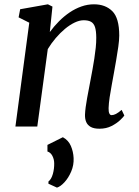

<svg xmlns="http://www.w3.org/2000/svg" viewBox="-20 -588 647 892"><path d="M211.4 -439.1Q230.7 -465.6 254 -489Q277.2 -512.4 303.6 -530.3Q330 -548.1 358.4 -558Q386.8 -568 416.5 -568Q469.7 -568 501.8 -536.1Q534 -504.2 534 -422.7Q534 -401.7 529.6 -370.7Q525.1 -339.7 519.5 -306.9Q513.8 -274 508.9 -247Q504.6 -222 499.1 -193.1Q493.6 -164.2 489.4 -136.1Q485.2 -107.9 484.5 -85.4Q484.2 -68.5 488 -60.8Q491.7 -53.1 498.2 -53.1Q507.8 -53.1 518.8 -58.7Q529.8 -64.4 545.1 -77.5L557.6 -51.3Q554 -45.1 538.4 -30.2Q522.8 -15.2 498.3 -2.6Q473.7 10 441.9 10Q416.8 10 401.9 1.9Q387 -6.3 380.6 -21Q374.2 -35.7 374.9 -55.9Q375.5 -71 378.1 -90.8Q380.7 -110.5 384.8 -132.8Q388.9 -155 393.3 -177.6Q397.6 -200.1 401.4 -220.5Q405.3 -241.5 409.8 -265.7Q414.3 -290 418.2 -315.7Q422.2 -341.4 424.8 -366.3Q427.4 -391.2 427.2 -413.4Q427 -445 421.3 -462.4Q415.5 -479.7 402.8 -486.8Q390.1 -493.9 368.7 -493.9Q349.1 -493.9 326.7 -483.2Q304.4 -472.5 282 -454Q259.7 -435.4 239 -411.2Q218.3 -386.9 202 -360L153.2 0H51.6L116 -482.5L66.4 -507.4L73.7 -545.1L202.5 -568L223.7 -557.4ZM204.9 265.4 205.2 255.1Q218.8 244.4 225.5 220.3Q232.3 196.2 231.8 170.6Q231.6 151.9 223.3 136Q214.9 120.2 200.4 115.8V85.2L272.1 49.5Q297.9 63.5 309.2 89.9Q320.6 116.2 322 146.5Q323.5 179.1 310.8 208.8Q298.1 238.5 279.5 258.7Q260.9 278.9 244.6 283.6Z"/></svg>

Font: Merriweather 7pt Light
Style: Italic
Weight: 300
Italic angle: -7.8°
Designer: Eben Sorkin
Foundry: Eben Sorkin
Version: Version 2.200;gftools[0.9.31]